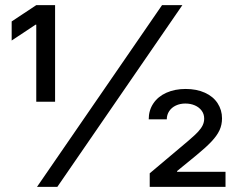

<svg xmlns="http://www.w3.org/2000/svg" viewBox="-20 -727 926 747"><path d="M610.4 -707H689.5L203.1 0H124ZM121.1 -630.9H118.2L25.4 -569.3V-643.6L121.1 -707H194.3V-331.1H121.1ZM562.5 -52.7 710.9 -177.7Q713.9 -179.7 718.8 -184.6Q739.3 -202.1 751 -214.8Q762.7 -227.5 768.6 -239.7Q774.4 -252 774.4 -265.6Q774.4 -283.2 764.6 -296.4Q754.9 -309.6 738.3 -316.9Q721.7 -324.2 701.2 -324.2Q680.7 -324.2 664.1 -316.4Q647.5 -308.6 638.2 -294.4Q628.9 -280.3 628.9 -262.7H558.6Q558.6 -297.9 576.7 -324.7Q594.7 -351.6 627.4 -366.2Q660.2 -380.9 702.1 -380.9Q745.1 -380.9 777.3 -366.2Q809.6 -351.6 826.7 -325.2Q843.8 -298.8 843.8 -266.6Q843.8 -241.2 834 -220.2Q824.2 -199.2 803.2 -176.8Q782.2 -154.3 744.1 -123L668.9 -61.5V-58.6H857.4V0H562.5Z"/></svg>

Font: Pretendard JP Variable
Style: Regular
Weight: 400
Designer: Base glyphs from Inter by Rasmus Andersson; Hangul glyphs from Noto Sans CJK(Source Han Sans) by Jang Soo-young and Kang
Foundry: Kil Hyung-jin
Version: Version 1.307;Glyphs 3.2 (3192)